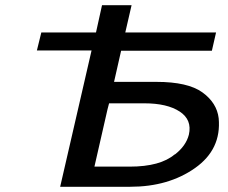

<svg xmlns="http://www.w3.org/2000/svg" viewBox="-20 -714 870 734"><path d="M121 -521 138 -590H347L370 -694H483L459 -590H806L790 -520H443L416 -401H578Q698 -401 753.5 -361Q809 -321 816 -262Q827 -143 725.5 -71.5Q624 0 478 0H210L330 -521ZM341 -77H476Q593 -77 648 -124V-123Q691 -156 702 -199Q715 -256 667 -287.5Q619 -319 532 -319H397L391 -296Z"/></svg>

Font: Coval
Style: Medium Italic
Weight: 500
Foundry: Context Ltd
Version: Version 001.000